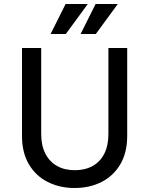

<svg xmlns="http://www.w3.org/2000/svg" viewBox="-20 -930 746 960"><path d="M90 -250V-690H186V-260Q186 -202 207 -161.5Q228 -121 265.5 -100Q303 -79 354 -79Q405 -79 443 -100Q481 -121 501.5 -161.5Q522 -202 522 -260V-690H616V-250Q616 -167 581.5 -108.5Q547 -50 487.5 -20Q428 10 353 10Q279 10 219 -20Q159 -50 124.5 -108.5Q90 -167 90 -250ZM233 -760 308 -910H419L309 -760ZM383 -760 458 -910H569L459 -760Z"/></svg>

Font: Radio Canada
Style: Regular
Weight: 400
Designer: Charles Daoud, Etienne Aubert Bonn, Alexandre Saumier Demers, Jacques Le Bailly
Foundry: Radio-Canada
Version: Version 2.104;gftools[0.9.28.dev5+ged2979d]